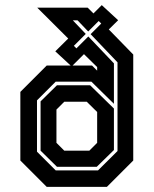

<svg xmlns="http://www.w3.org/2000/svg" viewBox="-20 -730 600 750"><path d="M162.5 0 59.5 -103V-371L162.5 -474H256L196 -529.5L246.5 -579.5L125.5 -700H322.5L345 -677.5L377.5 -710L441.5 -651L405 -615L500.5 -517V-103L397.5 0ZM202.5 -78.5 138.5 -141.5V-334L202.5 -397H332L425 -306V-144L358 -78.5ZM231 -141.5H329L359.5 -172V-292.5L319 -332.5H231L200.5 -302V-172ZM197.5 -64.5H363L439 -140V-486.5L334 -596.5L375.5 -638L365.5 -648L324.5 -607L283 -650.5H264.5L315 -597.5L268.5 -551L278.5 -541L325 -587.5L425 -482.5V-324.5L337 -411H197.5L124.5 -338V-137.5ZM359.5 -454V-468L308 -518.5L263.5 -474H339.5Z"/></svg>

Font: Tourney
Style: Bold
Weight: 700
Designer: Tyler Finck
Foundry: Etcetera Type Co
Version: Version 1.015